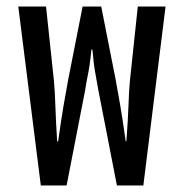

<svg xmlns="http://www.w3.org/2000/svg" viewBox="-20 -568 563 588"><path d="M105 0 36 -548H121L145 -322Q148 -292 149.5 -246Q151 -200 155 -135H158Q167 -200 175 -246.5Q183 -293 189 -325L233 -548H290L334 -325Q340 -293 348 -246.5Q356 -200 365 -135H367Q372 -200 373.5 -246Q375 -292 378 -322L402 -548H487L419 0H338L281 -293Q277 -317 272 -343.5Q267 -370 263 -416H260Q257 -386 254 -366.5Q251 -347 247.5 -330.5Q244 -314 241 -293L184 0Z"/></svg>

Font: Noto Sans Thai ExtCond
Style: Regular
Weight: 400
Width: 2
Designer: Monotype Design Team
Foundry: Monotype Imaging Inc.
Version: Version 2.002; ttfautohint (v1.8.4.7-5d5b)